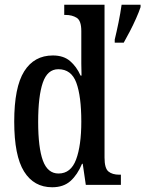

<svg xmlns="http://www.w3.org/2000/svg" viewBox="-20 -780 613 810"><path d="M200 10Q123 10 81.5 -56.5Q40 -123 40 -267Q40 -412 82 -479Q124 -546 203 -546Q248 -546 275.5 -522.5Q303 -499 320 -461H324Q323 -484 323 -511.5Q323 -539 323 -567V-649Q323 -693 303.5 -705Q284 -717 257 -717H251V-760H421V-115Q421 -70 437.5 -56.5Q454 -43 483 -43H490V0H342L329 -89H326Q307 -43 277.5 -16.5Q248 10 200 10ZM227 -48Q279 -48 301 -107Q323 -166 323 -267Q323 -374 302 -431Q281 -488 226 -488Q180 -488 160.5 -431Q141 -374 141 -266Q141 -157 161 -102.5Q181 -48 227 -48ZM464 -613Q472 -646 480 -685Q488 -724 493 -760H573V-750Q566 -729 554 -702Q542 -675 528 -648Q514 -621 502 -600H464Z"/></svg>

Font: Noto Serif Lao ExtraCondensed Medium
Style: Regular
Weight: 500
Width: 2
Designer: Monotype Design Team
Foundry: Monotype Imaging Inc.
Version: Version 2.003; ttfautohint (v1.8.4.7-5d5b)